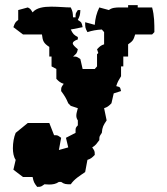

<svg xmlns="http://www.w3.org/2000/svg" viewBox="-20 -549 660 758"><path d="M335.2 -248C347.1 -241.8 344.1 -246.9 344.1 -228.5H325.2ZM41.9 -24.5 89.8 -63.5H174.6L193.5 -15.3C210.5 -15.3 207.5 -14.2 221.4 -5L212.5 43.2L249.4 32.9L240.4 -5L278.3 -24.5V-31.7C278.3 -43 278.3 -45 287.3 -54.2V-73.7C282.3 -80.9 281.3 -87 281.3 -93.2C281.3 -101.4 284.3 -109.6 287.3 -121.9L259.4 -131.1L249.4 -141.3C241.4 -160.8 234.4 -172.1 221.4 -189.5C221.4 -207 222.4 -203.9 231.4 -218.2C218.5 -222.3 213.5 -226.4 202.5 -237.7V-276.7L183.5 -286.9V-325.8H174.6V-363.8C152.6 -378.1 148.6 -386.3 145.6 -413H70.8L32.9 -441.7C38.9 -458.1 38.9 -460.1 51.9 -470.4V-509.3L89.8 -519.6C100.8 -513.4 98.8 -515.5 108.7 -500.1C123.7 -518.5 152.6 -522.7 182.5 -522.7C210.5 -522.7 238.4 -519.6 259.4 -519.6C267.3 -503.2 267.3 -499.1 268.3 -480.6H278.3C278.3 -498 278.3 -495 287.3 -509.3H297.3C296.3 -489.8 295.3 -486.8 287.3 -470.4C303.2 -460.1 302.2 -460.1 306.2 -441.7L259.4 -432.5C268.3 -415 270.3 -412 287.3 -402.7V-393.5C273.3 -388.4 267.3 -383.2 267.3 -378.1C267.3 -372 275.3 -364.8 287.3 -354.5C283.3 -337.1 282.3 -338.2 268.3 -325.8C285.3 -325.8 283.3 -324.8 297.3 -315.6L306.2 -276.7H354.1L363.1 -286.9V-335.1C370.1 -342.2 369.1 -335.1 363.1 -354.5C374.1 -365.8 378.1 -369.9 391 -374V-422.2L382 -432.5C361.1 -431.4 344.1 -428.3 325.2 -422.2C316.2 -438.6 316.2 -441.7 316.2 -461.2L354.1 -450.9C356.1 -476.5 361.1 -497 372.1 -519.6L410 -509.3C420.9 -518.5 436.9 -519.6 452.9 -519.6H485.8V-528.8H523.7V-519.6H580.5C589.5 -486.8 589.5 -456 589.5 -422.2L580.5 -413H513.7C506.7 -390.4 504.7 -387.3 485.8 -374V-325.8H466.8V-286.9H457.9V-248C448.9 -233.6 443.9 -225.4 438.9 -209C454.9 -204.9 453.9 -205.9 457.9 -189.5L428.9 -180.3L420 -141.3C409 -130.1 404 -126 391 -121.9L401 -73.7C388 -54.2 384 -48.1 382 -24.5C373.1 -10.2 372.1 -13.2 372.1 4.2C361.1 18.5 359.1 23.7 344.1 32.9C353.1 47.2 354.1 45.2 354.1 62.6C343.1 73.9 338.2 78 325.2 82.1L316.2 130.3C294.3 145.7 274.3 156.9 259.4 178.5C240.4 178.5 234.4 178.5 221.4 169.2H212.5C200.5 177.4 188.5 179.5 173.6 179.5C167.6 179.5 161.6 178.5 155.6 178.5C141.6 187.7 143.6 188.7 126.7 188.7C114.7 173.3 112.7 169.2 108.7 149.8H70.8L32.9 121L41.9 82.1C33.9 70.8 30.9 53.4 30.9 36C30.9 14.5 34.9 -8.1 41.9 -24.5Z"/></svg>

Font: GNUTypewriter
Style: Standard
Weight: 400
Version: Version 001.000